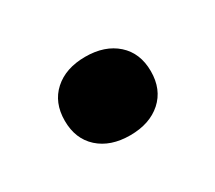

<svg xmlns="http://www.w3.org/2000/svg" viewBox="-46 -203 318 284"><g transform="rotate(-30 113.5 -61.0)"><path d="M187 -61Q187 -30 166.9 -12Q146.7 6 113.4 6Q80 6 60 -12Q40 -30 40 -61Q40 -92 60 -110Q80 -128 113.4 -128Q146.7 -128 166.9 -110Q187 -92 187 -61Z"/></g></svg>

Font: Yrsa
Style: Regular
Weight: 400
Designer: Anna Giedrys (Yrsa+Rasa design), David Brezina (Yrsa art-direction, Rasa art-direction, design)
Foundry: Rosetta Type Foundry
Version: Version 2.004